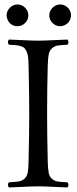

<svg xmlns="http://www.w3.org/2000/svg" viewBox="-20 -825 343 850"><path d="M294.4 -756.8Q294.4 -747.1 290.5 -738.3Q286.6 -729.5 280.3 -723.1Q273.9 -716.8 264.9 -712.9Q255.9 -709 246.6 -709Q227.1 -709 212.6 -723.1Q198.2 -737.3 198.2 -756.8Q198.2 -776.4 212.6 -790.8Q227.1 -805.2 246.6 -805.2Q266.1 -805.2 280.3 -790.8Q294.4 -776.4 294.4 -756.8ZM9.3 -756.8Q9.3 -776.4 23.7 -790.8Q38.1 -805.2 57.4 -805.2Q76.7 -805.2 91.1 -790.8Q105.5 -776.4 105.5 -756.8Q105.5 -737.3 91.1 -723.1Q76.7 -709 57.6 -709Q27.3 -709 13.7 -737.3Q9.3 -747.1 9.3 -756.8ZM191.4 -108.9Q192.4 -76.7 195.6 -59.8Q198.7 -43 210 -33.4Q221.2 -23.9 234.9 -21.5Q248.5 -19 278.3 -18.1Q282.7 -13.7 283 -6.6Q283.2 0.5 278.3 4.9Q256.8 4.4 216.8 2.2Q176.8 0 149.4 0Q121.6 0 80.8 2.2Q40 4.4 19.5 4.9Q15.1 0.5 15.1 -6.6Q15.1 -13.7 19.5 -18.1Q49.3 -19.5 63 -21.7Q76.7 -23.9 87.9 -33.4Q99.1 -43 102.5 -60.1Q106 -77.1 106.4 -108.9Q109.4 -233.4 109.4 -320.8Q109.4 -411.1 106.4 -536.1Q106 -557.6 104.5 -571.5Q103 -585.4 98.4 -595.7Q93.8 -606 88.6 -611.6Q83.5 -617.2 72.3 -620.6Q61 -624 50.3 -625Q39.6 -626 19.5 -627Q15.1 -631.3 15.1 -638.4Q15.1 -645.5 19.5 -649.9Q41 -649.4 81.1 -647.2Q121.1 -645 148.4 -645Q176.3 -645 217 -647.2Q257.8 -649.4 278.3 -649.9Q282.7 -645.5 283 -638.4Q283.2 -631.3 278.3 -627Q248.5 -625.5 235.1 -623.3Q221.7 -621.1 210.4 -611.3Q199.2 -601.6 195.8 -585Q192.4 -568.4 191.4 -536.1Q188.5 -435.5 188.5 -319.8Q188.5 -232.4 191.4 -108.9Z"/></svg>

Font: Linux Libertine Display
Style: Regular
Weight: 400
Designer: Philipp H. Poll
Foundry: Philipp H. Poll
Version: Version 5.0.9